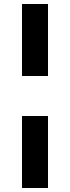

<svg xmlns="http://www.w3.org/2000/svg" viewBox="-20 -830 350 960"><path d="M90 110V-250H220V110ZM90 -450V-810H220V-450Z"/></svg>

Font: Share
Style: Bold
Weight: 700
Designer: Ralph du Carrois
Version: Version 1.002